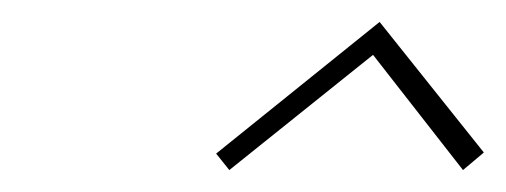

<svg xmlns="http://www.w3.org/2000/svg" viewBox="-20 -920 461 175"><path d="M421 -781 326 -900 177 -780 189 -765 320 -870 402 -765Z"/></svg>

Font: Advent Pro Thin
Style: Italic
Weight: 250
Italic angle: -12°
Version: Version 3.000